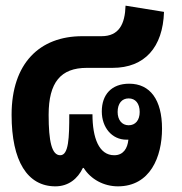

<svg xmlns="http://www.w3.org/2000/svg" viewBox="-20 -646 645 679"><path d="M176 13C222 13 255 -14 273 -52H276C301 -12 347 13 397 13C511 13 553 -91 553 -191C553 -293 511 -350 437 -350C374 -350 340 -311 340 -252C340 -195 376 -152 427 -152C429 -152 432 -152 434 -152C431 -121 416 -97 384 -97C330 -97 307 -158 307 -242H225C225 -159 223 -97 193 -97C163 -97 152 -146 152 -240C152 -355 195 -406 287 -406H378C492 -406 556 -479 560 -604L424 -626C422 -561 401 -518 339 -518H271C120 -518 21 -422 21 -240C21 -76 77 13 176 13ZM435 -203C411 -203 396 -222 396 -250C396 -280 411 -298 435 -298C459 -298 474 -280 474 -250C474 -221 459 -203 435 -203Z"/></svg>

Font: Noto Sans Thai Looped Condensed
Style: Bold
Weight: 700
Width: 3
Designer: Sasikarn Vongin, Ben Mitchell
Foundry: The Fontpad Ltd
Version: Version 1.001